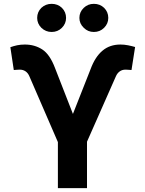

<svg xmlns="http://www.w3.org/2000/svg" viewBox="-20 -966 747 986"><path d="M277.3 0Q277.3 -58.6 277.3 -236.3Q241.2 -320.3 130.9 -574.2Q124 -590.8 111.3 -599.6Q98.6 -608.4 81.1 -608.4Q74.2 -608.4 63.5 -607.4Q52.7 -606.4 50.8 -606.4Q44.9 -645.5 33.2 -723.6Q49.8 -729.5 67.4 -733.4Q85.9 -737.3 107.4 -737.3Q158.2 -737.3 197.3 -711.9Q236.3 -686.5 262.7 -616.2Q293 -538.1 354.5 -380.9Q377 -438.5 445.3 -611.3Q468.8 -674.8 506.8 -706.1Q543.9 -737.3 598.6 -737.3Q618.2 -737.3 637.7 -733.4Q657.2 -729.5 673.8 -724.6Q668 -685.5 655.3 -606.4Q652.3 -606.4 642.6 -607.4Q631.8 -608.4 625 -608.4Q606.4 -608.4 593.8 -598.6Q582 -589.8 575.2 -574.2Q525.4 -461.9 426.8 -238.3Q426.8 -178.7 426.8 0Q389.6 0 277.3 0ZM245.1 -801.8Q214.8 -801.8 192.4 -823.2Q170.9 -844.7 170.9 -874Q170.9 -904.3 192.4 -925.8Q214.8 -946.3 245.1 -946.3Q276.4 -946.3 297.9 -925.8Q319.3 -904.3 319.3 -874Q319.3 -844.7 297.9 -823.2Q276.4 -801.8 245.1 -801.8ZM461.9 -801.8Q431.6 -801.8 410.2 -823.2Q387.7 -844.7 387.7 -874Q387.7 -904.3 410.2 -925.8Q431.6 -946.3 461.9 -946.3Q493.2 -946.3 514.6 -925.8Q536.1 -904.3 536.1 -874Q536.1 -844.7 514.6 -823.2Q493.2 -801.8 461.9 -801.8Z"/></svg>

Font: DeepSea
Style: Bold
Weight: 700
Designer: Stem
Version: Version 3.019;git-0a5106e0b